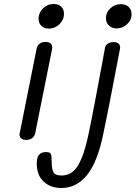

<svg xmlns="http://www.w3.org/2000/svg" viewBox="-20 -710 682 966"><path d="M174 -616Q174 -646 196.5 -668Q219 -690 250 -690Q274 -690 288 -676.5Q302 -663 302 -640Q302 -610 279 -588Q256 -566 226 -566Q203 -566 188.5 -579.5Q174 -593 174 -616ZM79 -39 164 -464Q167 -481 179 -490Q191 -499 209 -499Q227 -499 236 -490Q245 -481 242 -463L157 -39Q153 -23 141 -14.5Q129 -6 112 -6Q94 -6 85 -15Q76 -24 79 -39ZM513 -619Q513 -647 535 -668Q557 -689 588 -689Q613 -689 627.5 -675Q642 -661 642 -638Q642 -608 618.5 -587.5Q595 -567 567 -567Q543 -567 528 -581.5Q513 -596 513 -619ZM165 113Q165 83 176 69Q187 55 213 55Q231 55 235.5 64Q240 73 240 103Q240 138 248.5 155.5Q257 173 289 173Q343 173 373 121.5Q403 70 423 -24Q441 -107 464.5 -234Q488 -361 495 -397L508 -468Q510 -481 521 -489.5Q532 -498 551 -498Q570 -498 578 -489Q586 -480 584 -466Q524 -149 497 -24Q468 111 415.5 173.5Q363 236 289 236Q235 236 200 204Q165 172 165 113Z"/></svg>

Font: Mali
Style: Italic
Weight: 400
Italic angle: -10°
Version: Version 1.000; ttfautohint (v1.6)